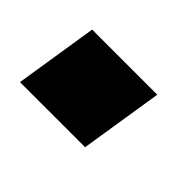

<svg xmlns="http://www.w3.org/2000/svg" viewBox="-50 -322 442 442"><g transform="rotate(45 171.0 -101.5)"><path d="M25 0 57 -203H269L237 0Z"/></g></svg>

Font: Nunito Sans 10pt Expanded Black
Style: Italic
Weight: 900
Width: 7
Italic angle: -9°
Designer: Vernon Adams
Foundry: Vernon Adams
Version: Version 3.101;gftools[0.9.27]